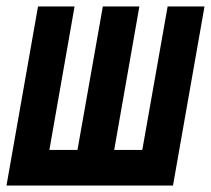

<svg xmlns="http://www.w3.org/2000/svg" viewBox="-22 -571 650 591"><path d="M95 -551H207.5L130 -109.5H216.5L294.5 -551H407L329.5 -109.5H416L494 -551H607.5L510.5 0H-2Z"/></svg>

Font: JuliaMono ExtraBold
Style: Italic
Weight: 800
Italic angle: -9°
Monospace: yes
Designer: cormullion
Foundry: corm
Version: Version 0.057; ttfautohint (v1.8.4)